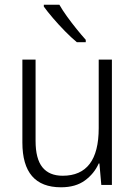

<svg xmlns="http://www.w3.org/2000/svg" viewBox="-20 -785 576 815"><path d="M455 -532V0H410L402 -91H399Q380 -48 340.5 -19Q301 10 239 10Q75 10 75 -180V-532H131V-187Q131 -111 160 -75Q189 -39 246 -39Q399 -39 399 -241V-532ZM232 -765Q245 -742 264.5 -715Q284 -688 305 -662Q326 -636 344 -616V-606H306Q283 -625 256 -652.5Q229 -680 205 -708Q181 -736 166 -757V-765Z"/></svg>

Font: Noto Sans Myanmar UI SemiCondensed Light
Style: Regular
Weight: 300
Width: 4
Designer: Monotype Design Team
Foundry: Monotype Imaging Inc.
Version: Version 2.103; ttfautohint (v1.8.4.7-5d5b)